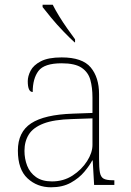

<svg xmlns="http://www.w3.org/2000/svg" viewBox="-20 -786 557 816"><path d="M197 10Q138 10 97 -28Q56 -66 56 -146Q56 -225 112.5 -262Q169 -299 290 -303L373 -306V-371Q373 -414 364 -446.5Q355 -479 327 -498Q299 -517 242 -517Q168 -517 143.5 -484.5Q119 -452 119 -395Q98 -395 98 -441Q98 -462 110 -485.5Q122 -509 153.5 -525.5Q185 -542 242 -542Q330 -542 365.5 -499.5Q401 -457 401 -386V-110Q401 -73 404.5 -53.5Q408 -34 420 -27Q432 -20 459 -20H466V0H380L374 -104H372Q361 -83 338.5 -56Q316 -29 281 -9.5Q246 10 197 10ZM201 -15Q250 -15 288.5 -40Q327 -65 350 -101Q373 -137 373 -170V-283L287 -280Q209 -278 165 -261Q121 -244 102.5 -214.5Q84 -185 84 -145Q84 -111 95.5 -81.5Q107 -52 133 -33.5Q159 -15 201 -15ZM297 -606Q277 -624 249.5 -652.5Q222 -681 198 -710Q174 -739 161 -756V-766H204Q215 -744 231.5 -717Q248 -690 266.5 -664Q285 -638 299 -619V-606Z"/></svg>

Font: Noto Serif Thin
Style: Regular
Weight: 100
Designer: Monotype Design Team
Foundry: Monotype Imaging Inc.
Version: Version 2.015